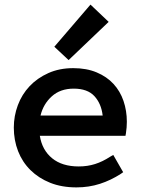

<svg xmlns="http://www.w3.org/2000/svg" viewBox="-20 -802 611 834"><path d="M426 -300Q420 -352 390 -384.5Q360 -417 300 -417Q242 -417 205 -383.5Q168 -350 156 -300ZM515 -54 505 -47Q462 -19 414 -3.5Q366 12 312 12Q248 12 198 -8Q148 -28 112.5 -63Q77 -98 58.5 -145.5Q40 -193 40 -248Q40 -298 57.5 -345Q75 -392 108.5 -427.5Q142 -463 190 -484.5Q238 -506 298 -506Q356 -506 400 -487.5Q444 -469 473 -437.5Q502 -406 516.5 -363.5Q531 -321 531 -273Q531 -249 527 -223L525 -212H153Q163 -150 206.5 -114.5Q250 -79 322 -79Q360 -79 393 -89.5Q426 -100 458 -121L472 -129ZM373 -782 452 -707 278 -541 216 -599Z"/></svg>

Font: Codetta
Style: Bold
Weight: 700
Designer: Ulrich Proeller
Foundry: PROSA GmbH
Version: Version 2.00;September 29, 2018;FontCreator 11.5.0.2427 64-b